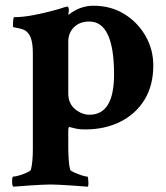

<svg xmlns="http://www.w3.org/2000/svg" viewBox="-20 -456 594 688"><path d="M27.3 212.9Q23.4 209 23.4 193.4Q23.4 176.8 27.3 176.8Q35.2 176.8 49.8 172.4Q64.5 168 77.1 162.1Q89.8 156.2 90.8 152.3Q97.7 125 97.7 78.1V-264.6Q97.7 -319.3 80.1 -337.9Q72.3 -347.7 59.1 -351.6Q45.9 -355.5 36.1 -356.9Q26.4 -358.4 26.4 -360.4Q26.4 -394.5 31.2 -394.5Q61.5 -394.5 100.6 -401.9Q139.6 -409.2 188.5 -422.9Q217.8 -432.6 220.7 -432.6Q226.6 -432.6 226.6 -419.9Q226.6 -417 226.1 -412.6Q225.6 -408.2 224.6 -402.3Q266.6 -435.5 314.5 -435.5Q377 -435.5 425.3 -405.8Q473.6 -376 501.5 -327.1Q529.3 -278.3 529.3 -221.7Q529.3 -149.4 497.6 -98.1Q465.8 -46.9 410.6 -19.5Q355.5 7.8 285.2 7.8Q261.7 7.8 246.1 3.4Q230.5 -1 228.5 -1Q224.6 -1 224.6 14.6V63.5Q224.6 127.9 231.4 152.3Q233.4 156.2 246.1 162.1Q258.8 168 272.9 172.4Q287.1 176.8 293 176.8Q294.9 176.8 295.9 184.6Q296.9 192.4 296.9 201.2Q296.9 210 294.9 212.9Q289.1 212.9 272.5 211.4Q255.9 210 233.9 208.5Q211.9 207 192.4 206.1Q172.9 205.1 161.1 205.1Q149.4 205.1 129.4 206.1Q109.4 207 87.9 208.5Q66.4 210 49.8 211.4Q33.2 212.9 27.3 212.9ZM300.8 -44.9Q388.7 -44.9 388.7 -189.5Q388.7 -378.9 299.8 -378.9Q265.6 -378.9 245.1 -358.4Q224.6 -337.9 224.6 -306.6V-122.1Q224.6 -85 249 -64.9Q273.4 -44.9 300.8 -44.9Z"/></svg>

Font: Crimson Text
Style: Bold
Weight: 700
Designer: Sebastian Kosch
Foundry: Sebastian Kosch
Version: Version 1.100